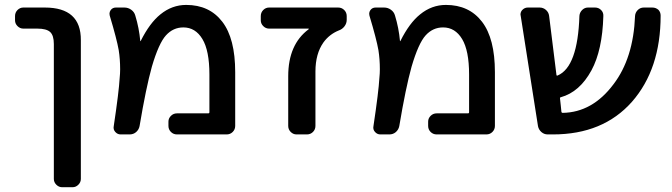

<svg xmlns="http://www.w3.org/2000/svg" viewBox="-20 -576 2774 792"><path d="M76.2 -458Q62.5 -458 52.2 -468.3Q42 -478.5 42 -492.2V-509.8Q42 -524.4 52.2 -534.7Q62.5 -544.9 76.2 -544.9H165Q314.5 -544.9 313.5 -410.2V162.1Q313.5 175.8 303.2 186Q293 196.3 279.3 196.3H236.3Q222.7 196.3 212.4 186Q202.1 175.8 202.1 162.1V-394.5Q202.1 -429.7 187 -443.8Q171.9 -458 133.8 -458Z M558.6 -407.2Q558.6 -406.2 559.6 -406.2Q560.5 -406.2 560.5 -407.2Q597.7 -481.4 641.6 -516.6Q689.5 -555.7 748 -555.7Q843.8 -555.7 897 -486.3Q950.2 -417 950.2 -278.3V-56.6Q950.2 -42 939.9 -31.7Q929.7 -21.5 915 -21.5H710Q695.3 -21.5 685.1 -31.7Q674.8 -42 674.8 -56.6V-74.2Q674.8 -87.9 685.1 -98.1Q695.3 -108.4 710 -108.4H838.9Q843.8 -108.4 843.8 -113.3V-268.6Q843.8 -367.2 814.9 -415Q786.1 -462.9 736.3 -462.9Q694.3 -462.9 664.6 -430.2Q634.8 -397.5 606.4 -300.8Q582 -212.9 555.7 -55.7Q552.7 -41 541.5 -31.2Q530.3 -21.5 514.6 -21.5H477.5Q464.8 -21.5 455.6 -31.7Q446.3 -42 449.2 -55.7Q470.7 -199.2 473.6 -253.9Q475.6 -272.5 475.6 -290Q475.6 -332 469.7 -369.1Q461.9 -414.1 432.6 -511.7Q431.6 -515.6 431.6 -519.5Q431.6 -527.3 436.5 -534.2Q444.3 -544.9 458 -544.9H493.2Q508.8 -544.9 521.5 -535.6Q534.2 -526.4 538.1 -511.7Q553.7 -460.9 558.6 -407.2Z M1252.9 -455.1Q1253.9 -456.1 1253.9 -457Q1253.9 -458 1252 -458H1089.8Q1076.2 -458 1065.9 -468.3Q1055.7 -478.5 1055.7 -492.2V-509.8Q1055.7 -524.4 1065.9 -534.7Q1076.2 -544.9 1089.8 -544.9H1375Q1389.6 -544.9 1399.9 -534.7Q1410.2 -524.4 1410.2 -509.8V-494.1Q1410.2 -479.5 1400.9 -467.3Q1391.6 -455.1 1377 -450.2Q1338.9 -434.6 1314.5 -401.4Q1281.2 -354.5 1281.2 -281.2V-56.6Q1281.2 -42 1271 -31.7Q1260.7 -21.5 1246.1 -21.5H1203.1Q1189.5 -21.5 1179.2 -31.7Q1168.9 -42 1168.9 -56.6V-261.7Q1168.9 -392.6 1252.9 -455.1Z M1629.9 -407.2Q1629.9 -406.2 1630.9 -406.2Q1631.8 -406.2 1631.8 -407.2Q1668.9 -481.4 1712.9 -516.6Q1760.7 -555.7 1819.3 -555.7Q1915 -555.7 1968.3 -486.3Q2021.5 -417 2021.5 -278.3V-56.6Q2021.5 -42 2011.2 -31.7Q2001 -21.5 1986.3 -21.5H1781.2Q1766.6 -21.5 1756.3 -31.7Q1746.1 -42 1746.1 -56.6V-74.2Q1746.1 -87.9 1756.3 -98.1Q1766.6 -108.4 1781.2 -108.4H1910.2Q1915 -108.4 1915 -113.3V-268.6Q1915 -367.2 1886.2 -415Q1857.4 -462.9 1807.6 -462.9Q1765.6 -462.9 1735.8 -430.2Q1706.1 -397.5 1677.7 -300.8Q1653.3 -212.9 1627 -55.7Q1624 -41 1612.8 -31.2Q1601.6 -21.5 1585.9 -21.5H1548.8Q1536.1 -21.5 1526.9 -31.7Q1517.6 -42 1520.5 -55.7Q1542 -199.2 1544.9 -253.9Q1546.9 -272.5 1546.9 -290Q1546.9 -332 1541 -369.1Q1533.2 -414.1 1503.9 -511.7Q1502.9 -515.6 1502.9 -519.5Q1502.9 -527.3 1507.8 -534.2Q1515.6 -544.9 1529.3 -544.9H1564.5Q1580.1 -544.9 1592.8 -535.6Q1605.5 -526.4 1609.4 -511.7Q1625 -460.9 1629.9 -407.2Z M2670.9 -544.9Q2685.5 -544.9 2696.3 -535.2Q2705.1 -525.4 2705.1 -511.7Q2705.1 -291 2586.9 -156.2Q2467.8 -21.5 2260.7 -21.5H2239.3Q2224.6 -21.5 2213.4 -31.2Q2202.1 -41 2199.2 -55.7L2127.9 -510.7Q2127 -513.7 2127 -515.6Q2127 -526.4 2133.8 -534.2Q2143.6 -544.9 2157.2 -544.9H2206.1Q2220.7 -544.9 2231.9 -535.2Q2243.2 -525.4 2245.1 -510.7L2275.4 -266.6Q2276.4 -262.7 2280.3 -264.6Q2363.3 -299.8 2370.1 -510.7Q2371.1 -524.4 2381.3 -534.7Q2391.6 -544.9 2405.3 -544.9H2434.6Q2449.2 -544.9 2459.5 -534.7Q2469.7 -524.4 2468.8 -509.8Q2464.8 -369.1 2419.9 -286.1Q2371.1 -196.3 2293 -174.8Q2289.1 -173.8 2290 -169.9Q2291 -161.1 2293 -142.6Q2294.9 -124 2295.9 -114.3Q2296.9 -110.4 2300.8 -110.4Q2423.8 -112.3 2510.7 -228.5Q2592.8 -335.9 2599.6 -510.7Q2600.6 -524.4 2610.8 -534.7Q2621.1 -544.9 2635.7 -544.9Z"/></svg>

Font: Gen Jyuu GothicL Medium
Style: Regular
Weight: 500
Designer: [Source Han Sans]
Ryoko NISHIZUKA  (kana & ideographs); Paul D. Hunt (Latin, Greek & Cyrillic); Wenlong ZHANG  (bopomofo
Version: Version 1.002.20150607